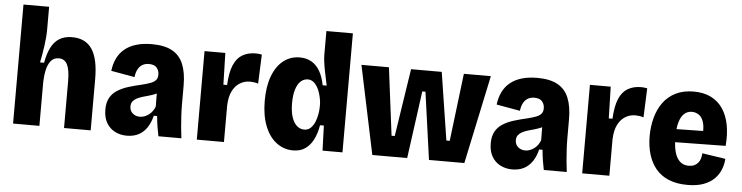

<svg xmlns="http://www.w3.org/2000/svg" viewBox="-45 -919 4409 1141"><g transform="rotate(5 2159.5 -348.0)"><path d="M55 0V-327V-710H208V-573Q208 -552 206 -527.5Q204 -503 200.5 -477.5Q197 -452 192.5 -426Q188 -400 183 -376H207Q217 -431 235.5 -467.5Q254 -504 284.5 -523Q315 -542 360 -542Q441 -542 479.5 -484Q518 -426 518 -306V0H359V-278Q359 -347 343 -378.5Q327 -410 292 -410Q262 -410 244.5 -388Q227 -366 219.5 -329.5Q212 -293 212 -248V0Z M734 13Q695 13 663 -3.5Q631 -20 612.5 -52Q594 -84 594 -131Q594 -173 609.5 -201Q625 -229 653.5 -247Q682 -265 719.5 -276.5Q757 -288 801 -298Q829 -305 849 -312.5Q869 -320 879.5 -332Q890 -344 890 -365Q890 -388 876 -405.5Q862 -423 829 -423Q806 -423 789.5 -413Q773 -403 763 -384Q753 -365 750 -338L609 -363Q614 -404 630 -437.5Q646 -471 674.5 -494.5Q703 -518 743.5 -530Q784 -542 836 -542Q911 -542 957 -517Q1003 -492 1024 -441Q1045 -390 1045 -313V-198Q1045 -167 1047 -132.5Q1049 -98 1052 -64Q1055 -30 1059 0H922Q916 -28 911.5 -57Q907 -86 904 -119H884Q874 -78 854 -48Q834 -18 804 -2.5Q774 13 734 13ZM802 -106Q817 -106 830.5 -111.5Q844 -117 856 -126Q868 -135 877 -148Q886 -161 891 -175L890 -276L918 -268Q902 -257 883 -249Q864 -241 844 -235.5Q824 -230 805.5 -224.5Q787 -219 772.5 -211Q758 -203 749.5 -191.5Q741 -180 741 -162Q741 -137 758.5 -121.5Q776 -106 802 -106Z M1151 0V-266V-528H1275L1280 -339H1302Q1306 -415 1324.5 -458.5Q1343 -502 1376.5 -521.5Q1410 -541 1456 -541Q1464 -541 1473 -540Q1482 -539 1492 -537L1485 -363Q1475 -367 1461 -369Q1447 -371 1436 -371Q1404 -371 1376.5 -354.5Q1349 -338 1332 -304.5Q1315 -271 1313 -218V0Z M1726 14Q1671 14 1627 -19Q1583 -52 1558 -115Q1533 -178 1533 -267Q1533 -351 1556 -412.5Q1579 -474 1621 -507Q1663 -540 1719 -540Q1759 -540 1789 -522.5Q1819 -505 1838.5 -471.5Q1858 -438 1868 -387H1892Q1883 -429 1876 -463Q1869 -497 1865.5 -523.5Q1862 -550 1862 -568V-710H2020V-261V0H1901L1896 -149H1873Q1865 -100 1846.5 -63.5Q1828 -27 1798.5 -6.5Q1769 14 1726 14ZM1781 -115Q1805 -115 1820.5 -130.5Q1836 -146 1845 -168.5Q1854 -191 1858 -215Q1862 -239 1862 -256V-273Q1862 -285 1859 -302.5Q1856 -320 1850 -339.5Q1844 -359 1834 -376Q1824 -393 1810 -403.5Q1796 -414 1778 -414Q1754 -414 1735.5 -397.5Q1717 -381 1706.5 -347.5Q1696 -314 1696 -265Q1696 -216 1707 -182.5Q1718 -149 1737.5 -132Q1757 -115 1781 -115Z M2198 0 2087 -528H2251L2302 -124H2321L2383 -528H2566L2629 -124H2649L2698 -528H2859L2747 0H2536L2480 -402H2461L2406 0Z M3033 13Q2994 13 2962 -3.5Q2930 -20 2911.5 -52Q2893 -84 2893 -131Q2893 -173 2908.5 -201Q2924 -229 2952.5 -247Q2981 -265 3018.5 -276.5Q3056 -288 3100 -298Q3128 -305 3148 -312.5Q3168 -320 3178.5 -332Q3189 -344 3189 -365Q3189 -388 3175 -405.5Q3161 -423 3128 -423Q3105 -423 3088.5 -413Q3072 -403 3062 -384Q3052 -365 3049 -338L2908 -363Q2913 -404 2929 -437.5Q2945 -471 2973.5 -494.5Q3002 -518 3042.5 -530Q3083 -542 3135 -542Q3210 -542 3256 -517Q3302 -492 3323 -441Q3344 -390 3344 -313V-198Q3344 -167 3346 -132.5Q3348 -98 3351 -64Q3354 -30 3358 0H3221Q3215 -28 3210.5 -57Q3206 -86 3203 -119H3183Q3173 -78 3153 -48Q3133 -18 3103 -2.5Q3073 13 3033 13ZM3101 -106Q3116 -106 3129.5 -111.5Q3143 -117 3155 -126Q3167 -135 3176 -148Q3185 -161 3190 -175L3189 -276L3217 -268Q3201 -257 3182 -249Q3163 -241 3143 -235.5Q3123 -230 3104.5 -224.5Q3086 -219 3071.5 -211Q3057 -203 3048.5 -191.5Q3040 -180 3040 -162Q3040 -137 3057.5 -121.5Q3075 -106 3101 -106Z M3450 0V-266V-528H3574L3579 -339H3601Q3605 -415 3623.5 -458.5Q3642 -502 3675.5 -521.5Q3709 -541 3755 -541Q3763 -541 3772 -540Q3781 -539 3791 -537L3784 -363Q3774 -367 3760 -369Q3746 -371 3735 -371Q3703 -371 3675.5 -354.5Q3648 -338 3631 -304.5Q3614 -271 3612 -218V0Z M4079 14Q4014 14 3967 -5.5Q3920 -25 3890 -61Q3860 -97 3845 -146.5Q3830 -196 3830 -256Q3830 -313 3844 -365Q3858 -417 3886.5 -456.5Q3915 -496 3960.5 -519Q4006 -542 4068 -542Q4129 -542 4172.5 -520Q4216 -498 4243 -457.5Q4270 -417 4280.5 -361Q4291 -305 4285 -237L3942 -232V-310L4179 -314L4142 -279Q4148 -333 4138.5 -364Q4129 -395 4110 -408Q4091 -421 4068 -421Q4041 -421 4022 -403.5Q4003 -386 3993 -351Q3983 -316 3983 -264Q3983 -180 4007 -140Q4031 -100 4076 -100Q4095 -100 4108.5 -106Q4122 -112 4131.5 -123Q4141 -134 4145.5 -148.5Q4150 -163 4151 -181L4290 -160Q4288 -128 4276 -97Q4264 -66 4239.5 -41Q4215 -16 4175.5 -1Q4136 14 4079 14Z"/></g></svg>

Font: Bricolage Grotesque 96pt ExtraBold SemiCondensed ExtraBold
Style: Regular
Weight: 800
Width: 4
Version: Version 1.001;gftools[0.9.33.dev8+g029e19f]